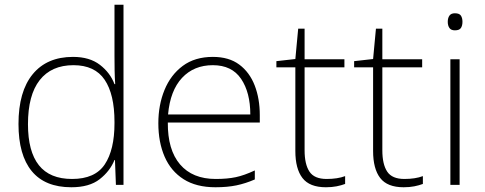

<svg xmlns="http://www.w3.org/2000/svg" viewBox="-20 -780 2048 810"><path d="M281 10Q170 10 114 -58Q58 -126 58 -257Q58 -394 118 -467Q178 -540 288 -540Q358 -540 401.5 -506.5Q445 -473 463 -425H466Q464 -454 463.5 -484.5Q463 -515 463 -544V-760H501V0H469L465 -105H463Q444 -58 400.5 -24Q357 10 281 10ZM284 -25Q381 -25 422 -86.5Q463 -148 463 -260V-266Q463 -382 421.5 -443.5Q380 -505 290 -505Q197 -505 147.5 -442Q98 -379 98 -256Q98 -141 144 -83Q190 -25 284 -25Z M878 -540Q946 -540 989.5 -507.5Q1033 -475 1054.5 -419.5Q1076 -364 1076 -294V-263H688Q687 -148 739.5 -86.5Q792 -25 890 -25Q939 -25 974.5 -32.5Q1010 -40 1055 -61V-23Q1016 -6 977.5 2Q939 10 889 10Q808 10 754.5 -24Q701 -58 674.5 -119Q648 -180 648 -260Q648 -337 674 -400.5Q700 -464 751 -502Q802 -540 878 -540ZM878 -505Q798 -505 748 -451.5Q698 -398 689 -297H1036Q1036 -390 997 -447.5Q958 -505 878 -505Z M1358 -25Q1381 -25 1400.5 -28Q1420 -31 1436 -37V-4Q1420 2 1400 6Q1380 10 1355 10Q1286 10 1256 -29Q1226 -68 1226 -143V-496H1146V-522L1226 -531L1238 -659H1265V-530H1433V-496H1265V-146Q1265 -87 1285.5 -56Q1306 -25 1358 -25Z M1686 -25Q1709 -25 1728.5 -28Q1748 -31 1764 -37V-4Q1748 2 1728 6Q1708 10 1683 10Q1614 10 1584 -29Q1554 -68 1554 -143V-496H1474V-522L1554 -531L1566 -659H1593V-530H1761V-496H1593V-146Q1593 -87 1613.5 -56Q1634 -25 1686 -25Z M1899 -724Q1918 -724 1924.5 -714Q1931 -704 1931 -688Q1931 -672 1924.5 -662Q1918 -652 1899 -652Q1883 -652 1876 -662Q1869 -672 1869 -688Q1869 -704 1876 -714Q1883 -724 1899 -724ZM1919 -530V0H1880V-530Z"/></svg>

Font: Noto Sans ExtraLight
Style: Regular
Weight: 200
Designer: Monotype Design Team
Foundry: Monotype Imaging Inc.
Version: Version 2.007